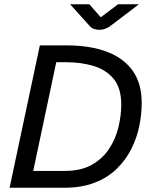

<svg xmlns="http://www.w3.org/2000/svg" viewBox="-20 -881 709 901"><path d="M25 0 167 -668H292Q403 -668 482 -638Q561 -608 603 -548.5Q645 -489 645 -398Q645 -345 633.5 -289Q622 -233 596 -181.5Q570 -130 528 -89Q486 -48 425 -24Q364 0 282 0ZM136 -79H286Q360 -79 410.5 -107.5Q461 -136 491.5 -182Q522 -228 535.5 -283Q549 -338 549 -390Q549 -467 514 -510Q479 -553 420.5 -571Q362 -589 290 -589H244ZM446 -741Q433 -741 420.5 -745.5Q408 -750 400 -760L309 -861H399L453 -800L534 -861H632L499 -760Q474 -741 446 -741Z"/></svg>

Font: Atkinson Hyperlegible Next
Style: Italic
Weight: 400
Italic angle: -12°
Designer: Elliott Scott, Megan Eiswerth, Linus Boman, Theodore Petrosky, Letters from Sweden
Foundry: Applied Design Works, Letters from Sweden
Version: Version 2.001